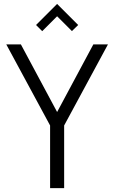

<svg xmlns="http://www.w3.org/2000/svg" viewBox="-20 -968 588 988"><path d="M165.5 -839.4 273.9 -947.8 382.3 -839.4 350.1 -808.1 273.9 -884.3 197.3 -807.6ZM12.2 -739.7H87.4L273.9 -391.6L460.4 -739.7H535.6L310.1 -322.3V0H237.8V-322.3Z"/></svg>

Font: News Cycle
Style: Regular
Weight: 500
Version: Version 0.5.2